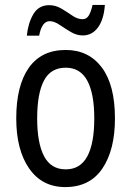

<svg xmlns="http://www.w3.org/2000/svg" viewBox="-20 -750 533 780"><path d="M447 -269Q447 -141 396 -65.5Q345 10 245 10Q151 10 98.5 -65.5Q46 -141 46 -269Q46 -402 97 -474.5Q148 -547 247 -547Q340 -547 393.5 -476Q447 -405 447 -269ZM131 -269Q131 -169 159 -115.5Q187 -62 247 -62Q306 -62 334.5 -114.5Q363 -167 363 -269Q363 -370 334.5 -422.5Q306 -475 247 -475Q186 -475 158.5 -422.5Q131 -370 131 -269ZM89 -605Q94 -656 115.5 -692.5Q137 -729 180 -729Q206 -729 229.5 -715Q253 -701 274 -686.5Q295 -672 315 -672Q332 -672 341 -687.5Q350 -703 356 -730H406Q402 -671 378 -638.5Q354 -606 316 -606Q291 -606 267 -620.5Q243 -635 221.5 -649.5Q200 -664 182 -664Q150 -664 139 -605Z"/></svg>

Font: Noto Sans Myanmar Condensed
Style: Regular
Weight: 400
Width: 3
Designer: Monotype Design Team
Foundry: Monotype Imaging Inc.
Version: Version 2.107; ttfautohint (v1.8.4.7-5d5b)